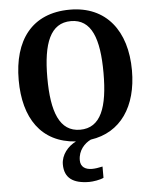

<svg xmlns="http://www.w3.org/2000/svg" viewBox="-62 -777 861 1069"><g transform="rotate(-5 368.0 -242.5)"><path d="M394 240C414 240 454 234 474 224V161C452 166 432 169 415 169C378 169 351 153 351 115C351 60 387 23 422 6C591 -18 684 -157 684 -358C684 -580 571 -725 369 -725C155 -725 51 -580 51 -359C51 -147 145 -4 339 9C293 31 255 77 255 130C255 206 303 240 394 240ZM368 -54C254 -54 211 -166 211 -358C211 -550 254 -661 369 -661C484 -661 525 -550 525 -358C525 -166 484 -54 368 -54Z"/></g></svg>

Font: Noto Serif SemiCondensed
Style: Bold
Weight: 700
Width: 4
Designer: Monotype Design Team
Foundry: Monotype Imaging Inc.
Version: Version 2.015